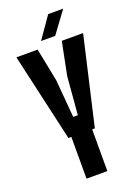

<svg xmlns="http://www.w3.org/2000/svg" viewBox="-179 -1043 792 1113"><g transform="rotate(-20 217.0 -486.0)"><path d="M152.5 0V-257.5H134.5L11 -800H142L182.5 -596.5L202.5 -363H231L250.5 -596.5L291 -800H422.5L297.5 -257.5H281V0ZM177.5 -840 270 -972.5H362.5L265 -840Z"/></g></svg>

Font: Big Shoulders
Style: Bold
Weight: 700
Designer: Patric King
Foundry: XO Type Co
Version: Version 2.002